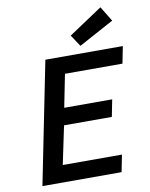

<svg xmlns="http://www.w3.org/2000/svg" viewBox="-95 -945 789 1013"><g transform="rotate(-10 300.0 -438.0)"><path d="M49 0 180 -654H595L577 -563H269L234 -387H491L473 -296H217L174 -91H491L473 0ZM375 -694 334 -756 514 -876 563 -796Z"/></g></svg>

Font: TypoPRO Source Code Pro
Style: Italic
Weight: 600
Italic angle: -11°
Monospace: yes
Designer: Paul D. Hunt, Teo Tuominen
Foundry: Adobe Systems Incorporated
Version: Version 1.030;PS 1.0;hotconv 1.0.84;makeotf.lib2.5.63406